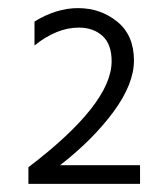

<svg xmlns="http://www.w3.org/2000/svg" viewBox="-20 -845 405 473"><path d="M325 -392H50V-433Q255 -589 255 -694Q255 -736 232.5 -756.5Q210 -777 174 -777Q120 -777 65 -733V-792Q119 -825 172 -825Q228 -825 269 -791.5Q310 -758 310 -696Q310 -638 259.5 -569.5Q209 -501 128 -438H325Z"/></svg>

Font: Hind Vadodara Light
Style: Regular
Weight: 300
Designer: Hitesh Malaviya
Foundry: Indian Type Foundry
Version: Version 1.000;PS 1.0;hotconv 1.0.86;makeotf.lib2.5.63406; tt